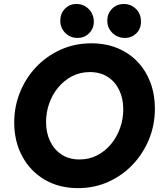

<svg xmlns="http://www.w3.org/2000/svg" viewBox="-20 -948 820 975"><path d="M376 7.3Q279.3 7.3 206.3 -35.9Q133.3 -79.1 92.8 -154.5Q52.2 -230 52.2 -326.2Q52.2 -407.2 81.8 -480Q111.3 -552.7 164.3 -608.4Q217.3 -664.1 288.6 -696Q359.9 -728 443.8 -728Q518.1 -728 577.6 -703.1Q637.2 -678.2 679.4 -633.3Q721.7 -588.4 744.1 -528.1Q766.6 -467.8 766.6 -396.5Q766.6 -314 736.8 -241Q707 -168 653.8 -112.1Q600.6 -56.2 529.8 -24.4Q459 7.3 376 7.3ZM383.8 -138.2Q433.1 -138.2 473.9 -159.4Q514.6 -180.7 544.2 -216.6Q573.7 -252.4 589.8 -298.1Q606 -343.8 606 -392.6Q606 -447.3 585.7 -490Q565.4 -532.7 527.3 -557.4Q489.3 -582 436 -582Q386.7 -582 345.9 -560.8Q305.2 -539.6 275.4 -503.7Q245.6 -467.8 229.7 -422.4Q213.9 -377 213.9 -328.1Q213.9 -273.9 234.4 -231Q254.9 -188 293 -163.1Q331.1 -138.2 383.8 -138.2ZM614.7 -755.4Q576.7 -755.4 550.8 -780.8Q524.9 -806.2 524.9 -843.3Q524.9 -879.4 549.1 -903.6Q573.2 -927.7 608.9 -927.7Q644 -927.7 669.4 -903.8Q694.8 -879.9 695.8 -840.8Q696.8 -802.2 672.6 -778.8Q648.4 -755.4 614.7 -755.4ZM374 -755.4Q336.9 -755.4 311.5 -780.8Q286.1 -806.2 286.1 -843.3Q286.1 -878.9 309.6 -903.3Q333 -927.7 368.2 -927.7Q405.8 -927.7 431.2 -901.4Q456.5 -875 456.5 -837.9Q456.5 -803.7 432.9 -779.5Q409.2 -755.4 374 -755.4Z"/></svg>

Font: Reddit Sans ExtraBold
Style: Italic
Weight: 800
Italic angle: -11.25°
Designer: Stephen Hutchings
Version: Version 1.013